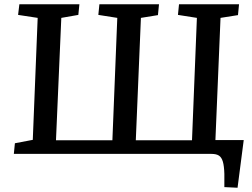

<svg xmlns="http://www.w3.org/2000/svg" viewBox="-20 -723 1182 902"><path d="M243 -64H508L531 -639L442 -653L447 -703H727L722 -652L642 -639L618 -64H882L905 -639L816 -653L821 -703H1103L1098 -652L1016 -639L992 -65H1125L1096 159L1034 156V94Q1033 57 1027 36.5Q1021 16 1008.5 8Q996 0 974 0H45L50 -50L134 -66L157 -639L65 -653L71 -703H353L348 -653L268 -639Z"/></svg>

Font: Literata 18pt Medium
Style: Italic
Weight: 500
Italic angle: -2°
Designer: Latin by Veronika Burian and Jose Scaglione. Greek by Irene Vlachou. Cyrillic by Vera Evstafieva
Foundry: TypeTogether
Version: Version 3.103;gftools[0.9.29]